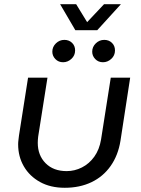

<svg xmlns="http://www.w3.org/2000/svg" viewBox="-20 -878 670 910"><path d="M597 -510 551 -211Q540 -142 504.5 -91.5Q469 -41 413.5 -14.5Q358 12 287 12Q219 12 169.5 -15.5Q120 -43 93 -89.5Q66 -136 66 -194Q66 -204 67.5 -215Q69 -226 70 -236L113 -510H205L161 -231Q160 -223 159.5 -215.5Q159 -208 159 -201Q159 -142 196 -104.5Q233 -67 296 -67Q334 -67 368.5 -84.5Q403 -102 427 -135.5Q451 -169 459 -217L505 -510ZM468 -583Q446 -583 431.5 -598Q417 -613 417 -633Q417 -656 434 -672.5Q451 -689 474 -689Q496 -689 510.5 -675Q525 -661 525 -639Q525 -615 507.5 -599Q490 -583 468 -583ZM279 -583Q257 -583 242.5 -598Q228 -613 228 -633Q228 -656 245 -672.5Q262 -689 285 -689Q307 -689 321.5 -675Q336 -661 336 -639Q336 -615 318.5 -599Q301 -583 279 -583ZM337 -735 265 -858H341L393 -773L473 -858H553L441 -735Z"/></svg>

Font: MuseoModerno
Style: Italic
Weight: 400
Italic angle: -9°
Designer: Pablo Cosgaya, Héctor Gatti, Marcela Romero, and the Authors of The MuseoModerno Project.
Foundry: Omnibus-Type Team
Version: Version 1.003